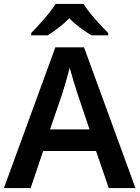

<svg xmlns="http://www.w3.org/2000/svg" viewBox="-20 -958 711 978"><path d="M406 -938H263C236 -893 176 -828 139 -790V-778H223C258 -800 298 -829 333 -865C368 -829 411 -799 446 -778H531V-790C494 -827 432 -893 406 -938ZM534 0H670L408 -717H262L0 0H136L200 -189H469ZM374 -483 436 -299H235L298 -483C305 -506 325 -572 335 -613C344 -578 365 -510 374 -483Z"/></svg>

Font: Noto Sans Arabic UI SmBd
Style: Regular
Weight: 600
Designer: Monotype Design Team, Nadine Chahine and Nizar Qandah
Foundry: Monotype Imaging Inc.
Version: Version 2.010